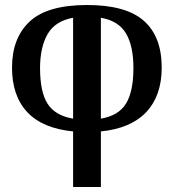

<svg xmlns="http://www.w3.org/2000/svg" viewBox="-20 -747 695 767"><path d="M272 0V-222Q150 -234 89 -299Q28 -364 28 -477Q28 -595 98.5 -661Q169 -727 328 -727Q483 -727 554.5 -664Q626 -601 626 -477Q626 -365 564.5 -299.5Q503 -234 383 -222V0ZM272 -273V-676Q200 -663 170 -610.5Q140 -558 140 -475Q140 -379 170.5 -332Q201 -285 272 -273ZM383 -273Q454 -285 483.5 -333.5Q513 -382 513 -475Q513 -564 483 -614Q453 -664 383 -676Z"/></svg>

Font: Noto Serif Georgian ExtraCondensed SemiBold
Style: Regular
Weight: 600
Width: 2
Designer: Monotype Design Team, Akaki Razmadze
Foundry: Google LLC
Version: Version 2.003; ttfautohint (v1.8.4.7-5d5b)